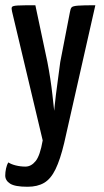

<svg xmlns="http://www.w3.org/2000/svg" viewBox="-26 -520 397 733"><path d="M79 193Q31 193 12.5 181Q-6 169 -6 150Q-6 138 -3 123.5Q0 109 6 100Q16 107 34 111.5Q52 116 71 116Q93 116 110 95Q127 74 137 16L20 -476Q17 -488 19.5 -493Q22 -498 42 -499Q62 -500 109 -500L155 -283Q161 -252 166 -219.5Q171 -187 174 -159Q177 -131 179 -114Q181 -97 181 -97Q181 -97 182.5 -114Q184 -131 187.5 -158.5Q191 -186 195.5 -219Q200 -252 204 -283L241 -474Q243 -487 247.5 -492Q252 -497 272 -498.5Q292 -500 338 -500L219 26Q204 89 186 126Q168 163 142.5 178Q117 193 79 193Z"/></svg>

Font: Yanone Kaffeesatz Medium
Style: Regular
Weight: 500
Designer: Yanone (Cyrillic: Daniel Pouzeot, Huerta Tipografica, and Cyreal)
Foundry: Yanone
Version: Version 2.003